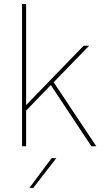

<svg xmlns="http://www.w3.org/2000/svg" viewBox="-20 -717 531 941"><path d="M229 -300 108 -175V0H88V-697H108V-202L390 -493H417L243 -314L452 0H428ZM233 58H256L143 204H124Z"/></svg>

Font: Hanken Grotesk Thin
Style: Regular
Weight: 100
Designer: Alfredo Marco Pradil
Foundry: Hanken Design Co.
Version: Version 3.014